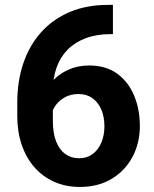

<svg xmlns="http://www.w3.org/2000/svg" viewBox="-20 -738 614 768"><path d="M431.7 -718.4V-601.5H423Q366.8 -601.5 323.5 -585.4Q280.3 -569.4 250.8 -539.7Q221.4 -510 206.4 -468.1Q191.4 -426.2 191.4 -374.4V-255Q191.4 -204.7 204.8 -171.4Q218.2 -138.1 241.9 -121.5Q265.6 -104.9 296.7 -104.9Q327.5 -104.9 350.1 -121.5Q372.8 -138.1 385.2 -167.2Q397.7 -196.3 397.7 -233.1Q397.7 -270.9 385.2 -299.9Q372.8 -328.8 349.6 -345.4Q326.5 -361.9 293.9 -361.9Q261 -361.9 236.2 -347Q211.3 -332 197.4 -308.8Q183.5 -285.6 182.3 -260.6L138.6 -290.1Q140.7 -326.5 155.3 -359.9Q169.8 -393.3 195.6 -419.4Q221.3 -445.5 256.9 -460.7Q292.6 -476 337.2 -476Q404.5 -476 449.3 -443Q494 -410 516.7 -355.1Q539.4 -300.2 539.4 -234.3Q539.4 -165.4 509.8 -110.2Q480.3 -54.9 426.5 -22.6Q372.8 9.8 299.6 9.8Q242.6 9.8 196.4 -11Q150.2 -31.7 117.3 -69.4Q84.5 -107.1 66.8 -159.1Q49.1 -211.1 49.1 -273.5V-327.6Q49.1 -413.6 73.4 -485.1Q97.7 -556.6 144.4 -608.8Q191.1 -661 258.3 -689.7Q325.6 -718.4 411.6 -718.4Z"/></svg>

Font: Heebo
Style: Regular
Weight: 400
Designer: Oded Ezer
Foundry: Ezer Type House
Version: Version 3.100